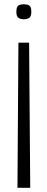

<svg xmlns="http://www.w3.org/2000/svg" viewBox="-20 -665 224 907"><path d="M67 -463.3H117.5L122.8 222.3H62.5ZM92.2 -644.7Q102.3 -644.7 110.6 -642.6Q118.8 -640.5 123.4 -632.9Q128 -625.3 128 -609.8Q128 -586.7 117.8 -580.3Q107.5 -574 92.2 -574Q77.8 -574 67.6 -580.3Q57.3 -586.7 57.3 -609.8Q57.3 -625.3 61.8 -632.9Q66.3 -640.5 74.6 -642.6Q82.8 -644.7 92.2 -644.7Z"/></svg>

Font: Matangi Light
Style: Regular
Weight: 300
Designer: Prashant Pant
Foundry: The Graphic Ant
Version: Version 3.002